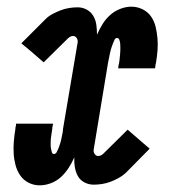

<svg xmlns="http://www.w3.org/2000/svg" viewBox="-20 -548 540 576"><path d="M99 8Q81 8 65.5 0Q50 -8 40.5 -22Q31 -36 26.5 -53Q22 -70 21 -88Q20 -106 21.5 -124Q23 -142 26 -160Q26 -163 26.5 -166Q27 -169 28 -172Q28 -173 28 -174.5Q28 -176 28 -177H139Q139 -176 139 -174.5Q139 -173 138 -172Q138 -171 138 -169.5Q138 -168 137 -167V-165Q137 -165 137 -164.5Q137 -164 137 -163Q136 -158 135.5 -153Q135 -148 134 -142.5Q133 -137 132.5 -132Q132 -127 132 -122Q132 -117 132 -112Q132 -107 133 -102Q134 -97 135.5 -91.5Q137 -86 142 -86Q147 -86 150 -91.5Q153 -97 155 -102Q157 -107 158.5 -111.5Q160 -116 161.5 -121Q163 -126 164 -131Q165 -136 166 -141Q167 -146 168 -151Q169 -156 169 -161L213 -421Q214 -428 210 -434Q206 -440 199 -440Q195 -440 191 -438Q187 -436 184 -433L111 -361L73 -394L44 -418L117 -491Q126 -500 138.5 -506.5Q151 -513 163 -517.5Q175 -522 187.5 -524Q200 -526 213 -526Q228 -526 240.5 -519Q253 -512 260 -500Q267 -488 269 -473.5Q271 -459 271 -444Q278 -460 287.5 -475.5Q297 -491 310.5 -503Q324 -515 341 -521.5Q358 -528 374 -528Q392 -528 408 -520Q424 -512 433.5 -498Q443 -484 447 -467Q451 -450 452.5 -432Q454 -414 452.5 -396Q451 -378 448 -360Q447 -357 446.5 -354Q446 -351 446 -348Q446 -347 445.5 -345.5Q445 -344 445 -343H334Q335 -344 335 -345.5Q335 -347 335 -348Q335 -349 335.5 -350.5Q336 -352 336 -353V-355Q336 -355 336.5 -355.5Q337 -356 337 -357Q338 -362 338.5 -367Q339 -372 339.5 -377.5Q340 -383 340.5 -388Q341 -393 341 -398Q341 -403 341 -408Q341 -413 340.5 -418Q340 -423 338 -428.5Q336 -434 331 -434Q326 -434 323.5 -428.5Q321 -423 319 -418Q317 -413 315.5 -408.5Q314 -404 312.5 -399Q311 -394 310 -389Q309 -384 308 -379Q307 -374 306 -369Q305 -364 304 -359L261 -99Q260 -92 264 -86Q268 -80 275 -80Q279 -80 283 -82Q287 -84 290 -87L363 -159L401 -126L429 -102L357 -29Q347 -20 335 -13.5Q323 -7 311 -2.5Q299 2 286 4Q273 6 261 6Q246 6 233 -1Q220 -8 213.5 -20Q207 -32 204.5 -46.5Q202 -61 203 -76Q196 -60 186 -44.5Q176 -29 163 -17Q150 -5 133 1.5Q116 8 99 8Z"/></svg>

Font: Iosevka Gothic
Style: Bold Italic
Weight: 700
Italic angle: -9°
Monospace: yes
Designer: Belleve Invis
Foundry: Belleve Invis
Version: Version 15.5.1; ttfautohint (v1.8.4)